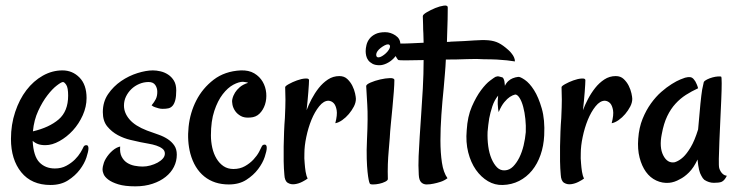

<svg xmlns="http://www.w3.org/2000/svg" viewBox="-20 -656 2665 692"><path d="M162.1 10.7Q93.8 10.7 56.6 -35.2Q19.5 -81.1 19.5 -155.3Q19.5 -207 34.7 -252.4Q49.8 -297.9 75.2 -331.1Q100.6 -364.3 134.3 -383.3Q168 -402.3 205.1 -402.3Q241.2 -402.3 266.6 -376.5Q292 -350.6 292 -302.7Q292 -271.5 278.3 -240.7Q264.6 -210 242.7 -186Q220.7 -162.1 194.3 -147.5Q168 -132.8 143.6 -132.8Q127.9 -132.8 117.2 -136.7Q106.4 -140.6 97.7 -148.4Q100.6 -92.8 122.1 -70.8Q143.6 -48.8 177.7 -48.8Q201.2 -48.8 219.2 -58.6Q237.3 -68.4 250 -81.1Q262.7 -93.8 270.5 -106.9Q278.3 -120.1 281.2 -127Q284.2 -132.8 291.5 -132.8Q298.8 -132.8 298.8 -121.1Q298.8 -110.4 291.5 -88.4Q284.2 -66.4 267.6 -44.4Q251 -22.5 225.1 -5.9Q199.2 10.7 162.1 10.7ZM207 -360.4Q201.2 -360.4 185.1 -348.1Q168.9 -335.9 150.9 -312.5Q132.8 -289.1 117.7 -256.3Q102.5 -223.6 98.6 -182.6Q157.2 -196.3 191.4 -225.6Q225.6 -254.9 225.6 -311.5Q225.6 -339.8 218.8 -350.1Q211.9 -360.4 207 -360.4Z M509.8 -185.5Q531.2 -177.7 550.8 -170.9Q570.3 -164.1 585 -154.3Q599.6 -144.5 608.4 -131.3Q617.2 -118.2 617.2 -98.6Q617.2 -75.2 606.9 -54.7Q596.7 -34.2 577.1 -18.6Q557.6 -2.9 529.8 6.3Q502 15.6 467.8 15.6Q429.7 15.6 406.2 8.3Q382.8 1 370.1 -8.8Q357.4 -18.6 353.5 -28.3Q349.6 -38.1 349.6 -43.9Q349.6 -55.7 354.5 -69.8Q359.4 -84 373 -100.6Q378.9 -107.4 385.7 -113.3Q399.4 -125 413.1 -127.9Q411.1 -105.5 418.5 -91.3Q425.8 -77.1 438 -69.3Q450.2 -61.5 465.3 -58.6Q480.5 -55.7 494.1 -55.7Q507.8 -55.7 522 -59.6Q536.1 -63.5 547.9 -69.8Q559.6 -76.2 566.9 -84.5Q574.2 -92.8 574.2 -102.5Q574.2 -113.3 565.4 -120.1Q556.6 -127 543.5 -131.3Q530.3 -135.7 515.1 -138.2Q500 -140.6 486.3 -143.6Q472.7 -146.5 449.7 -151.9Q426.8 -157.2 404.8 -168.9Q382.8 -180.7 366.7 -200.2Q350.6 -219.7 350.6 -252Q350.6 -289.1 369.6 -316.9Q388.7 -344.7 416.5 -363.8Q444.3 -382.8 475.6 -392.6Q506.8 -402.3 531.2 -402.3Q543.9 -402.3 558.6 -398.9Q573.2 -395.5 585.9 -387.2Q598.6 -378.9 606.9 -365.2Q615.2 -351.6 615.2 -330.1Q615.2 -308.6 611.8 -295.4Q608.4 -282.2 602.1 -274.9Q595.7 -267.6 586.9 -265.6Q578.1 -263.7 566.4 -263.7Q558.6 -263.7 551.8 -265.6Q545.9 -267.6 539.1 -269.5Q532.2 -271.5 526.4 -276.4Q536.1 -288.1 541.5 -298.8Q546.9 -309.6 546.9 -325.2Q546.9 -338.9 539.6 -349.6Q532.2 -360.4 515.6 -360.4Q498 -360.4 481.9 -353.5Q465.8 -346.7 453.6 -335Q441.4 -323.2 434.1 -308.1Q426.8 -293 426.8 -275.4Q426.8 -249 446.8 -225.6Q466.8 -202.1 509.8 -185.5Z M941.4 -123Q941.4 -112.3 934.1 -90.3Q926.8 -68.4 910.2 -46.4Q893.6 -24.4 867.7 -7.8Q841.8 8.8 804.7 8.8Q752 8.8 716.3 -20Q680.7 -48.8 666 -102.5Q654.3 -147.5 659.7 -198.7Q665 -250 687.5 -293.9Q710 -337.9 750 -368.7Q790 -399.4 847.7 -402.3Q877 -403.3 896.5 -391.6Q916 -379.9 926.8 -361.3Q937.5 -342.8 939.5 -320.8Q941.4 -298.8 935.1 -279.3Q928.7 -259.8 915.5 -246.6Q902.3 -233.4 881.8 -232.4Q861.3 -230.5 848.1 -237.8Q835 -245.1 827.6 -255.9Q820.3 -266.6 817.9 -278.3Q815.4 -290 817.4 -298.8Q820.3 -311.5 827.1 -322.3Q833 -332 844.2 -341.8Q855.5 -351.6 874 -357.4Q871.1 -359.4 868.2 -359.4Q865.2 -359.4 862.3 -360.4Q858.4 -360.4 856.4 -361.3Q840.8 -361.3 820.8 -350.6Q800.8 -339.8 782.7 -316.4Q764.6 -293 752.4 -256.3Q740.2 -219.7 740.2 -168Q740.2 -145.5 745.1 -123.5Q750 -101.6 760.3 -84.5Q770.5 -67.4 785.6 -57.1Q800.8 -46.9 821.3 -46.9Q844.7 -46.9 862.8 -57.1Q880.9 -67.4 893.6 -81.1Q906.2 -94.7 913.6 -108.4Q920.9 -122.1 923.8 -128.9Q926.8 -134.8 934.1 -134.8Q941.4 -134.8 941.4 -123Z M1262.7 -299.8Q1262.7 -286.1 1255.4 -272Q1248 -257.8 1237.3 -245.1Q1226.6 -232.4 1213.4 -223.1Q1200.2 -213.9 1188.5 -211.9Q1196.3 -242.2 1193.4 -258.8Q1190.4 -275.4 1183.6 -283.2Q1175.8 -292 1164.1 -293Q1146.5 -293 1130.4 -272.9Q1114.3 -252.9 1102.5 -224.1Q1090.8 -195.3 1084 -162.6Q1077.1 -129.9 1077.1 -103.5Q1076.2 -85 1078.1 -67.4Q1079.1 -52.7 1081.5 -37.1Q1084 -21.5 1088.9 -12.7Q1083 -7.8 1069.8 -1Q1056.6 5.9 1042.5 7.8Q1028.3 9.8 1017.1 2.9Q1005.9 -3.9 1004.9 -26.4Q1002.9 -47.9 1002.4 -74.7Q1002 -101.6 1002.4 -128.4Q1002.9 -155.3 1003.9 -181.6Q1004.9 -208 1006.8 -230.5Q1008.8 -273.4 1008.8 -296.9Q1008.8 -320.3 1007.8 -341.8Q1007.8 -345.7 1021 -353Q1034.2 -360.4 1050.3 -366.2Q1066.4 -372.1 1080.1 -373Q1093.8 -374 1093.8 -367.2Q1093.8 -356.4 1091.3 -324.7Q1088.9 -293 1085 -258.8Q1091.8 -277.3 1103 -298.8Q1114.3 -320.3 1128.9 -338.9Q1143.6 -357.4 1162.1 -369.6Q1180.7 -381.8 1203.1 -381.8Q1220.7 -381.8 1231.9 -371.1Q1243.2 -360.4 1250 -346.7Q1256.8 -333 1259.8 -319.3Q1262.7 -305.7 1262.7 -299.8Z M1299.8 -345.7Q1299.8 -351.6 1315.4 -358.4Q1331.1 -365.2 1350.1 -369.6Q1369.1 -374 1385.3 -374.5Q1401.4 -375 1401.4 -367.2Q1401.4 -352.5 1399.4 -325.7Q1397.5 -298.8 1394.5 -269Q1391.6 -239.3 1388.7 -209.5Q1385.7 -179.7 1384.8 -159.2Q1382.8 -137.7 1380.9 -112.3Q1378.9 -90.8 1377.9 -64.5Q1377 -38.1 1377.9 -10.7Q1377.9 -5.9 1368.2 -1Q1358.4 3.9 1346.7 6.3Q1335 8.8 1324.2 8.8Q1313.5 8.8 1312.5 4.9Q1310.5 1 1308.6 -8.8Q1306.6 -18.6 1304.7 -36.6Q1302.7 -54.7 1301.8 -83.5Q1300.8 -112.3 1302.7 -153.3Q1306.6 -234.4 1303.7 -278.8Q1300.8 -323.2 1299.8 -345.7ZM1368.2 -540Q1387.7 -540 1405.3 -528.3Q1422.9 -516.6 1422.9 -497.1Q1422.9 -482.4 1415.5 -468.8Q1408.2 -455.1 1397.5 -444.3Q1386.7 -433.6 1373 -427.2Q1359.4 -420.9 1347.7 -420.9Q1332 -420.9 1322.3 -426.3Q1312.5 -431.6 1307.1 -439Q1301.8 -446.3 1299.8 -455.1Q1297.9 -463.9 1297.9 -471.7Q1297.9 -481.4 1300.8 -493.7Q1303.7 -505.9 1311.5 -516.1Q1319.3 -526.4 1333 -533.2Q1346.7 -540 1368.2 -540ZM1343.8 -449.2Q1349.6 -449.2 1356.9 -453.6Q1364.3 -458 1370.6 -463.9Q1377 -469.7 1381.3 -476.6Q1385.7 -483.4 1385.7 -488.3Q1385.7 -496.1 1377.9 -496.1Q1373 -496.1 1365.7 -492.2Q1358.4 -488.3 1351.6 -482.9Q1344.7 -477.5 1340.3 -471.2Q1335.9 -464.8 1335.9 -459Q1335.9 -449.2 1343.8 -449.2Z M1835.9 -434.6Q1825.2 -436.5 1807.1 -438.5Q1789.1 -440.4 1770.5 -441.4Q1749 -442.4 1724.6 -442.4Q1700.2 -444.3 1663.6 -442.9Q1627 -441.4 1586.9 -441.4Q1585.9 -416 1583.5 -389.6Q1581.1 -363.3 1579.1 -337.9Q1574.2 -291 1570.8 -242.2Q1567.4 -193.4 1567.4 -149.4Q1567.4 -105.5 1572.8 -69.8Q1578.1 -34.2 1592.8 -13.7Q1581.1 -4.9 1567.4 -0.5Q1553.7 3.9 1543 5.9Q1530.3 8.8 1517.6 8.8Q1505.9 8.8 1498 1Q1490.2 -6.8 1489.3 -26.4Q1487.3 -59.6 1488.8 -93.3Q1490.2 -127 1492.7 -164.1Q1495.1 -201.2 1498 -243.7Q1501 -286.1 1503.9 -336.9Q1506.8 -389.6 1506.8 -439.5Q1469.7 -438.5 1444.3 -438.5Q1418.9 -438.5 1416 -439.5Q1413.1 -441.4 1409.2 -448.2Q1405.3 -454.1 1398.9 -465.8Q1392.6 -477.5 1382.8 -499Q1401.4 -499 1423.3 -499Q1445.3 -499 1463.9 -500Q1485.4 -501 1506.8 -502Q1505.9 -517.6 1505.9 -535.2Q1504.9 -548.8 1504.9 -565.9Q1504.9 -583 1503.9 -597.7Q1503.9 -603.5 1518.1 -611.8Q1532.2 -620.1 1548.8 -627Q1565.4 -633.8 1579.6 -635.7Q1593.8 -637.7 1593.8 -628.9Q1593.8 -620.1 1593.3 -586.4Q1592.8 -552.7 1590.8 -504.9Q1600.6 -504.9 1605.5 -505.9Q1657.2 -507.8 1689 -510.3Q1720.7 -512.7 1741.2 -510.7Q1761.7 -508.8 1777.3 -501Q1793 -493.2 1812.5 -475.6Q1819.3 -469.7 1824.2 -462.9Q1829.1 -457 1832.5 -449.7Q1835.9 -442.4 1835.9 -434.6Z M1941.4 -168Q1939.5 -129.9 1928.2 -97.7Q1917 -65.4 1897.5 -41.5Q1877.9 -17.6 1851.1 -3.9Q1824.2 9.8 1792 10.7Q1763.7 11.7 1738.8 -2.9Q1713.9 -17.6 1695.3 -43.9Q1676.8 -70.3 1667.5 -106.9Q1658.2 -143.6 1662.1 -186.5Q1665 -236.3 1680.7 -272Q1696.3 -307.6 1713.9 -331.1Q1731.4 -354.5 1746.6 -365.7Q1761.7 -377 1765.6 -378.9Q1772.5 -381.8 1778.3 -380.4Q1784.2 -378.9 1791 -377Q1793 -376 1794.9 -372.1Q1798.8 -365.2 1799.8 -346.7Q1804.7 -357.4 1812.5 -364.3Q1820.3 -371.1 1828.1 -374Q1837.9 -377.9 1847.7 -378.9Q1854.5 -379.9 1871.6 -368.2Q1888.7 -356.4 1904.8 -331.1Q1920.9 -305.7 1932.6 -265.1Q1944.3 -224.6 1941.4 -168ZM1875 -179.7Q1876 -203.1 1873.5 -227.1Q1871.1 -251 1865.7 -271Q1860.4 -291 1852.5 -303.2Q1844.7 -315.4 1836.9 -315.4Q1828.1 -313.5 1817.4 -306.6Q1808.6 -300.8 1797.9 -288.1Q1787.1 -275.4 1777.3 -252Q1776.4 -254.9 1775.4 -262.7Q1774.4 -269.5 1773.9 -280.8Q1773.4 -292 1775.4 -311.5Q1761.7 -294.9 1754.4 -272.5Q1747.1 -250 1743.2 -229.5Q1739.3 -205.1 1737.3 -180.7Q1736.3 -154.3 1739.7 -128.9Q1743.2 -103.5 1751.5 -84Q1759.8 -64.5 1771.5 -52.7Q1783.2 -41 1799.8 -42Q1816.4 -43 1829.1 -55.7Q1841.8 -68.4 1851.6 -87.9Q1861.3 -107.4 1867.2 -131.8Q1873 -156.2 1875 -179.7Z M2258.8 -299.8Q2258.8 -286.1 2251.5 -272Q2244.1 -257.8 2233.4 -245.1Q2222.7 -232.4 2209.5 -223.1Q2196.3 -213.9 2184.6 -211.9Q2192.4 -242.2 2189.5 -258.8Q2186.5 -275.4 2179.7 -283.2Q2171.9 -292 2160.2 -293Q2142.6 -293 2126.5 -272.9Q2110.4 -252.9 2098.6 -224.1Q2086.9 -195.3 2080.1 -162.6Q2073.2 -129.9 2073.2 -103.5Q2072.3 -85 2074.2 -67.4Q2075.2 -52.7 2077.6 -37.1Q2080.1 -21.5 2085 -12.7Q2079.1 -7.8 2065.9 -1Q2052.7 5.9 2038.6 7.8Q2024.4 9.8 2013.2 2.9Q2002 -3.9 2001 -26.4Q1999 -47.9 1998.5 -74.7Q1998 -101.6 1998.5 -128.4Q1999 -155.3 2000 -181.6Q2001 -208 2002.9 -230.5Q2004.9 -273.4 2004.9 -296.9Q2004.9 -320.3 2003.9 -341.8Q2003.9 -345.7 2017.1 -353Q2030.3 -360.4 2046.4 -366.2Q2062.5 -372.1 2076.2 -373Q2089.8 -374 2089.8 -367.2Q2089.8 -356.4 2087.4 -324.7Q2085 -293 2081.1 -258.8Q2087.9 -277.3 2099.1 -298.8Q2110.4 -320.3 2125 -338.9Q2139.6 -357.4 2158.2 -369.6Q2176.8 -381.8 2199.2 -381.8Q2216.8 -381.8 2228 -371.1Q2239.3 -360.4 2246.1 -346.7Q2252.9 -333 2255.9 -319.3Q2258.8 -305.7 2258.8 -299.8Z M2572.3 -49.8Q2574.2 -43 2578.1 -37.1Q2581.1 -32.2 2586.4 -27.8Q2591.8 -23.4 2599.6 -22.5Q2592.8 -8.8 2585.9 -3.9Q2582 -1 2579.1 0Q2570.3 2.9 2552.7 2.9Q2535.2 2.9 2518.6 -7.8Q2512.7 -12.7 2507.8 -22.5Q2502.9 -30.3 2499.5 -44.4Q2496.1 -58.6 2494.1 -81.1Q2480.5 -51.8 2463.4 -34.7Q2446.3 -17.6 2429.7 -9.8Q2411.1 1 2391.6 2.9Q2367.2 4.9 2345.2 -5.4Q2323.2 -15.6 2308.1 -36.6Q2293 -57.6 2285.2 -87.9Q2277.3 -118.2 2280.3 -156.2Q2283.2 -196.3 2295.9 -227.5Q2308.6 -258.8 2326.2 -283.2Q2343.8 -307.6 2363.3 -324.7Q2382.8 -341.8 2400.9 -353Q2418.9 -364.3 2432.1 -369.6Q2445.3 -375 2449.2 -376Q2460 -378.9 2467.8 -377.9Q2475.6 -377 2481.4 -369.1Q2483.4 -366.2 2486.3 -362.3Q2488.3 -358.4 2491.2 -352.1Q2494.1 -345.7 2496.1 -337.9Q2472.7 -327.1 2452.1 -314Q2431.6 -300.8 2414.6 -282.2Q2397.5 -263.7 2384.8 -237.3Q2372.1 -210.9 2365.2 -172.9Q2355.5 -125 2370.6 -95.7Q2385.7 -66.4 2412.1 -71.3Q2427.7 -76.2 2442.4 -89.8Q2455.1 -101.6 2469.2 -125Q2483.4 -148.4 2496.1 -189.5Q2501 -248 2504.4 -281.7Q2507.8 -315.4 2510.7 -333Q2514.6 -353.5 2516.6 -360.4Q2519.5 -365.2 2528.3 -369.6Q2537.1 -374 2547.9 -377Q2558.6 -379.9 2567.4 -380.4Q2576.2 -380.9 2579.1 -379.9Q2581.1 -378.9 2581.1 -356Q2581.1 -333 2579.6 -298.3Q2578.1 -263.7 2576.2 -223.1Q2574.2 -182.6 2572.8 -146.5Q2571.3 -110.4 2570.8 -83.5Q2570.3 -56.6 2572.3 -49.8Z"/></svg>

Font: Rancho
Style: Regular
Weight: 400
Designer: Font Diner, Inc
Foundry: Font Diner, Inc
Version: Version 1.000